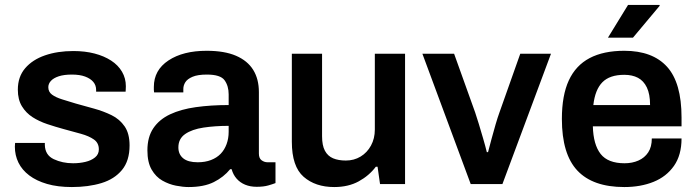

<svg xmlns="http://www.w3.org/2000/svg" viewBox="-20 -743 2810 775"><path d="M270 12Q213 12 170 -0.5Q127 -13 98 -35Q69 -57 54.5 -86.5Q40 -116 40 -151Q40 -156 40.5 -160Q41 -164 41 -166H161Q161 -164 161 -162Q161 -160 161 -158Q162 -117 197 -100.5Q232 -84 275 -84Q301 -84 324.5 -89.5Q348 -95 363.5 -107.5Q379 -120 379 -140Q379 -166 359 -180Q339 -194 306.5 -203Q274 -212 237 -222Q204 -231 171 -242Q138 -253 111.5 -270Q85 -287 68.5 -314Q52 -341 52 -381Q52 -433 81.5 -467.5Q111 -502 161.5 -519.5Q212 -537 276 -537Q323 -537 361.5 -527Q400 -517 428.5 -498.5Q457 -480 472.5 -453.5Q488 -427 488 -395Q488 -388 487.5 -381Q487 -374 487 -373H368V-380Q368 -399 356.5 -412.5Q345 -426 323.5 -434Q302 -442 270 -442Q238 -442 217 -435Q196 -428 185.5 -416.5Q175 -405 175 -391Q175 -372 190 -361Q205 -350 230.5 -342Q256 -334 286 -325Q322 -315 360 -304.5Q398 -294 430.5 -278Q463 -262 483 -233Q503 -204 503 -156Q503 -94 472.5 -57Q442 -20 389.5 -4Q337 12 270 12Z M741 12Q719 12 690.5 6.5Q662 1 635.5 -14Q609 -29 592 -58.5Q575 -88 575 -136Q575 -190 599 -225.5Q623 -261 666.5 -281.5Q710 -302 770.5 -310.5Q831 -319 903 -319V-362Q903 -396 886.5 -419Q870 -442 815 -442Q778 -442 757 -433Q736 -424 728 -411Q720 -398 720 -384V-370H602Q601 -375 601 -380Q601 -385 601 -392Q601 -460 660 -499Q719 -538 814 -538Q886 -538 932.5 -518Q979 -498 1002 -461Q1025 -424 1025 -371V-123Q1025 -104 1036 -96Q1047 -88 1060 -88H1092V-4Q1082 0 1063 5.5Q1044 11 1016 11Q990 11 969.5 2.5Q949 -6 935 -22Q921 -38 915 -60H909Q883 -28 843 -8Q803 12 741 12ZM778 -88Q808 -88 831.5 -97Q855 -106 870.5 -122Q886 -138 894.5 -161Q903 -184 903 -211V-235Q848 -235 801.5 -228Q755 -221 727.5 -202Q700 -183 700 -148Q700 -120 719.5 -104Q739 -88 778 -88Z M1329 12Q1253 12 1205.5 -29.5Q1158 -71 1158 -171V-526H1280V-193Q1280 -156 1291.5 -134.5Q1303 -113 1324.5 -104Q1346 -95 1376 -95Q1409 -95 1435.5 -111Q1462 -127 1477.5 -155.5Q1493 -184 1493 -220V-526H1615V0H1514L1504 -70H1497Q1470 -34 1428 -11Q1386 12 1329 12Z M1880 0 1685 -526H1813L1898 -289Q1904 -272 1912.5 -243.5Q1921 -215 1930 -184.5Q1939 -154 1945 -129H1950Q1956 -152 1964 -182Q1972 -212 1980.5 -241Q1989 -270 1996 -289L2080 -526H2204L2008 0Z M2500 12Q2373 12 2310.5 -54.5Q2248 -121 2248 -263Q2248 -358 2276 -418.5Q2304 -479 2360 -508.5Q2416 -538 2500 -538Q2614 -538 2672.5 -473.5Q2731 -409 2731 -269V-233H2373Q2375 -159 2404.5 -121.5Q2434 -84 2501 -84Q2532 -84 2557 -95Q2582 -106 2596.5 -128Q2611 -150 2611 -184H2731Q2731 -117 2700.5 -73.5Q2670 -30 2618 -9Q2566 12 2500 12ZM2375 -319H2604Q2604 -363 2591 -390Q2578 -417 2555 -429Q2532 -441 2500 -441Q2441 -441 2411.5 -411Q2382 -381 2375 -319ZM2434 -591 2515 -723H2642L2643 -720L2535 -591Z"/></svg>

Font: Archivo Variable SemiBold
Style: Regular
Weight: 600
Designer: Hector Gatti
Foundry: Omnibus-Type
Version: Version 2.001